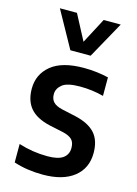

<svg xmlns="http://www.w3.org/2000/svg" viewBox="-123 -875 680 951"><g transform="rotate(15 217.0 -399.0)"><path d="M193.5 10Q112 10 44 -12.5V-107Q116.5 -84 192 -84Q247.5 -84 272.2 -102.5Q297 -121 297 -154Q297 -182.5 282.8 -197Q268.5 -211.5 237 -219L164.5 -234.5Q95 -250.5 63 -288Q31 -325.5 31 -387.5Q31 -461.5 87 -507.5Q143 -553.5 255 -553.5Q290 -553.5 321.8 -549.5Q353.5 -545.5 381 -539V-444Q323 -459.5 259.5 -459.5Q194 -459.5 168.8 -438.8Q143.5 -418 143.5 -389.5Q143.5 -364.5 157.2 -349.8Q171 -335 202 -327.5L275 -311.5Q344.5 -295.5 377 -259.2Q409.5 -223 409.5 -158.5Q409.5 -80 352.8 -35Q296 10 193.5 10ZM166.5 -620.5 62.5 -808H150L218.5 -678L287 -808H374.5L270.5 -620.5Z"/></g></svg>

Font: Encode Sans Semi Condensed SemiBold
Style: Regular
Weight: 600
Width: 4
Designer: Multiple Designers
Foundry: Impallari Type
Version: Version 3.000; ttfautohint (v1.8.3) -l 8 -r 50 -G 200 -x 14 